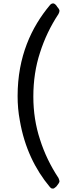

<svg xmlns="http://www.w3.org/2000/svg" viewBox="-20 -859 406 1123"><path d="M83 -297C83 -249 87 -201 96 -154C122.6 2.5 185.6 132 271 234C278.3 241.3 278.7 244 291 244C294 244 298 242 302 238C307 235 311 231 314 226C318.9 219.9 328 208.3 328 201C327 195 325 189 322 182C275 111 239 36 214 -43C188 -122 175 -205 175 -294C175 -386 188 -472 214 -551C239 -630 275 -706 322 -777C326 -785 328 -791 328 -796C328 -802.9 318.5 -815.5 314 -820C310.5 -827.1 300.2 -839 291 -839C286 -839 282 -838 280 -836C277 -835 275 -832 272 -829C164.1 -700.2 83 -529 83 -297Z"/></svg>

Font: fbb
Style: Bold
Weight: 400
Designer: David J. Perry, Michael Sharpe
Version: Version 1.045